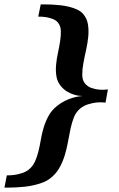

<svg xmlns="http://www.w3.org/2000/svg" viewBox="-23 -726 538 868"><path d="M454.1 -262.2Q433.6 -264.6 413.6 -262.7Q396 -260.7 375.7 -254.6Q355.5 -248.5 337.9 -233.9Q320.3 -218.8 311 -195.3Q301.8 -171.9 295.7 -143.6Q289.6 -115.2 284.2 -84.2Q278.8 -53.2 269.5 -23.2Q260.3 6.8 244.9 33.9Q229.5 61 203.1 81.1Q188.5 92.3 168.9 99.6Q149.4 106.9 128.4 111.6Q107.4 116.2 86.4 118.4Q65.4 120.6 47.6 121.3Q29.8 122.1 16.1 122.1H-2.9L7.8 66.9Q25.9 66.9 43.9 64.5Q59.6 62 76.7 56.6Q93.8 51.3 107.9 40Q125.5 25.4 135.3 3.9Q145 -17.6 151.1 -43Q157.2 -68.4 161.9 -95.9Q166.5 -123.5 174.8 -150.6Q183.1 -177.7 196.8 -202.6Q210.4 -227.5 234.9 -247.1Q252.9 -261.7 271.5 -270.5Q290 -279.3 305.9 -283.9Q321.8 -288.6 333.5 -290Q345.2 -291.5 350.1 -292Q346.7 -292 335.9 -293Q325.2 -293.9 311 -298.3Q296.9 -302.7 281.5 -311.5Q266.1 -320.3 252.9 -335.9Q236.3 -355.5 232.2 -380.4Q228 -405.3 230.5 -432.4Q232.9 -459.5 239 -487.3Q245.1 -515.1 249 -540.8Q252.9 -566.4 252 -587.9Q251 -609.4 238.8 -624Q229.5 -635.3 214.6 -640.6Q199.7 -646 185.5 -648.4Q168.9 -650.9 149.9 -650.9L161.1 -706.1H180.2Q193.8 -706.1 211.4 -705.3Q229 -704.6 249 -702.4Q269 -700.2 288.3 -695.6Q307.6 -690.9 324 -683.6Q340.3 -676.3 351.1 -665Q369.6 -644.5 374.3 -617.4Q378.9 -590.3 376 -560.3Q373 -530.3 366 -499Q358.9 -467.8 353.8 -439.5Q348.6 -411.1 348.9 -387.5Q349.1 -363.8 360.8 -349.1Q372.6 -334.5 390.1 -328.4Q407.7 -322.3 424.3 -320.8Q443.8 -318.8 464.8 -321.8Z"/></svg>

Font: Charis SIL Cyr
Style: Bold Italic
Weight: 700
Italic angle: -11°
Foundry: SIL International
Version: Version 5.000